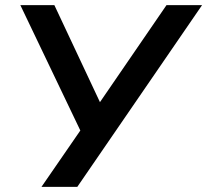

<svg xmlns="http://www.w3.org/2000/svg" viewBox="-20 -725 804 745"><path d="M141 0 303 -235V-195L59 -705H191L378 -307H353L626 -705H764L280 0Z"/></svg>

Font: Mulish ExtraLight
Style: Italic
Weight: 200
Italic angle: -9°
Designer: Vernon Adams
Foundry: Vernon Adams
Version: Version 3.603